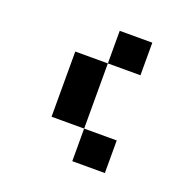

<svg xmlns="http://www.w3.org/2000/svg" viewBox="-96 -471 692 692"><g transform="rotate(20 250.0 -125.0)"><path d="M375 -375V-250H250V-375ZM250 -250V0H125V-250ZM375 0V125H250V0Z"/></g></svg>

Font: Bytesized
Style: Regular
Weight: 400
Monospace: yes
Designer: baltdev
Version: Version 1.000